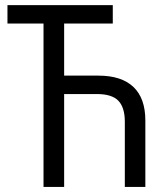

<svg xmlns="http://www.w3.org/2000/svg" viewBox="-20 -734 659 754"><path d="M422.9 -713.9V-641.6H231.9V-437H366.7Q457 -437 503.9 -392.6Q550.8 -348.1 550.8 -260.7V0H470.2V-255.9Q470.2 -312 444.8 -338.4Q419.4 -364.7 359.9 -364.7H231.9V0H150.9V-641.6H9.3V-713.9Z"/></svg>

Font: Open Sans SemiCondensed
Style: Regular
Weight: 400
Width: 4
Designer: Monotype Design Team
Foundry: Monotype Imaging Inc.
Version: Version 3.000